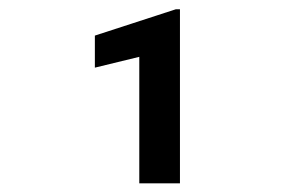

<svg xmlns="http://www.w3.org/2000/svg" viewBox="-20 -728 640 424"><path d="M377.4 -323.2H287.6V-602.5L189.5 -578.6V-649.4L368.2 -707.5H377.4Z"/></svg>

Font: TypoPRO Roboto Mono
Style: Regular
Weight: 500
Designer: Google
Version: Version 2.000986; 2015; ttfautohint (v1.3)